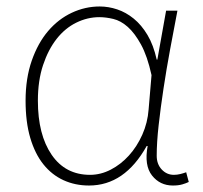

<svg xmlns="http://www.w3.org/2000/svg" viewBox="-20 -560 627 593"><path d="M255 13Q365 13 433 -109H436Q425 -49 449.5 -18Q474 13 514 13Q531 13 543 9.5Q555 6 563 2L555 -28Q547 -25 537 -22.5Q527 -20 517 -20Q495 -20 479.5 -36.5Q464 -53 464 -79Q464 -120 470 -173.5Q476 -227 485 -286.5Q494 -346 505.5 -408Q517 -470 528 -527H493L466 -376H464Q454 -421 435.5 -452Q417 -483 393 -502.5Q369 -522 342 -531Q315 -540 288 -540Q243 -540 201.5 -520.5Q160 -501 128.5 -464Q97 -427 78 -372.5Q59 -318 59 -249Q59 -183 73.5 -134Q88 -85 114 -52.5Q140 -20 176 -3.5Q212 13 255 13ZM258 -20Q182 -20 139.5 -82Q97 -144 97 -249Q97 -311 113 -359Q129 -407 155 -440Q181 -473 215.5 -490Q250 -507 287 -507Q307 -507 330 -501.5Q353 -496 374.5 -477Q396 -458 415.5 -422.5Q435 -387 448 -328L439 -222Q436 -181 419.5 -144Q403 -107 378 -79.5Q353 -52 322 -36Q291 -20 258 -20Z"/></svg>

Font: Spoqa Han Sans Neo Thin
Style: Regular
Weight: 100
Designer: [Spoqa Han Sans Neo] Dong-huui Kim  Younghwa Kang  Yujin Lee  [Noto Sans] Ryoko NISHIZUKA  (kana & ideographs); Paul D. 
Foundry: Spoqa (http://www.spoqa-han-sans.com)
Version: Version 1.100;hotconv 1.0.109;makeotfexe 2.5.65596